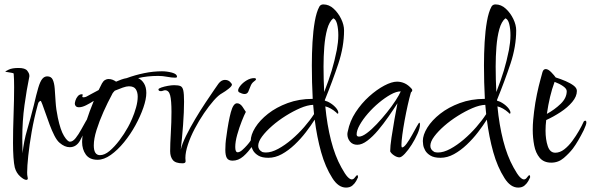

<svg xmlns="http://www.w3.org/2000/svg" viewBox="-20 -753 2677 870"><path d="M99 62Q89 62 71.5 46.5Q54 31 47 6Q43 -11 41 -40Q39 -69 39 -105Q39 -165 41.5 -234Q44 -303 44 -358Q44 -376 43.5 -392Q43 -408 42 -420Q40 -422 30.5 -423.5Q21 -425 12.5 -426.5Q4 -428 4 -428Q4 -430 19.5 -437.5Q35 -445 64 -445Q94 -445 103.5 -432.5Q113 -420 113 -411Q113 -409 113 -406Q113 -403 112 -401Q101 -348 91 -276.5Q81 -205 81 -126Q81 -107 81.5 -92.5Q82 -78 82 -67V-58Q88 -114 103 -164.5Q118 -215 133 -275Q145 -327 153.5 -355.5Q162 -384 171.5 -395.5Q181 -407 194 -407Q212 -407 219 -392Q226 -377 228 -351Q230 -325 232 -291.5Q234 -258 242 -220Q254 -163 270 -137Q286 -111 297 -111Q310 -111 323 -127.5Q336 -144 348 -166Q360 -188 369.5 -204.5Q379 -221 385 -221Q388 -221 388 -216Q388 -212 385 -203Q360 -147 343 -116.5Q326 -86 296 -86Q273 -86 250 -106Q238 -116 226.5 -138.5Q215 -161 205 -188Q195 -215 186.5 -239.5Q178 -264 172 -280Q166 -296 164 -296Q162 -296 157.5 -292Q153 -288 151 -278Q134 -216 123.5 -155.5Q113 -95 108 -46.5Q103 2 103 28Q103 41 104.5 46.5Q106 52 106 55Q106 62 99 62Z M422 -29Q386 -29 369 -52.5Q352 -76 352 -110Q352 -146 369 -198Q386 -250 405 -296Q388 -285 370 -276Q352 -267 338 -267Q328 -267 323.5 -272Q319 -277 319 -283Q319 -288 322 -298Q325 -308 332.5 -317Q340 -326 351 -326Q355 -326 355 -323Q355 -322 354.5 -321.5Q354 -321 354 -320Q353 -318 353 -316Q353 -312 358 -312Q361 -312 365.5 -313Q370 -314 375 -317Q385 -322 398 -329.5Q411 -337 427 -345L442 -375Q448 -386 456 -390.5Q464 -395 471 -395Q482 -395 490.5 -391.5Q499 -388 506 -383Q517 -388 529.5 -392.5Q542 -397 554 -399Q592 -413 633 -421.5Q674 -430 714 -430Q736 -430 759 -424Q782 -418 782 -405Q782 -401 774 -401Q758 -401 737.5 -405Q717 -409 697 -409Q672 -409 649 -406.5Q626 -404 606 -399Q622 -392 632.5 -375Q643 -358 643 -332Q643 -304 629.5 -265Q616 -226 593.5 -185Q571 -144 542 -108.5Q513 -73 482 -51Q451 -29 422 -29ZM433 -50Q454 -50 476.5 -69Q499 -88 521 -117Q543 -146 560 -177Q568 -191 578.5 -215Q589 -239 596.5 -266Q604 -293 604 -315Q604 -335 595.5 -348.5Q587 -362 564 -362Q553 -362 536 -356Q519 -350 500 -342Q496 -338 492.5 -333.5Q489 -329 487 -324Q468 -289 449 -246.5Q430 -204 417.5 -164Q405 -124 405 -94Q405 -50 433 -50Z M807 -13Q775 -13 763 -28Q751 -43 751 -68Q751 -100 754 -150Q757 -200 757 -246Q757 -298 751 -321Q745 -344 728 -344Q724 -344 719 -342Q714 -340 709 -340Q698 -340 698 -348Q698 -352 711 -356.5Q724 -361 740.5 -364Q757 -367 769 -367Q788 -367 797.5 -363Q807 -359 810.5 -343.5Q814 -328 814 -292Q814 -247 809.5 -186Q805 -125 799 -75Q805 -101 823 -137.5Q841 -174 864.5 -213.5Q888 -253 911 -287.5Q934 -322 950.5 -346Q967 -370 970 -374Q983 -391 999 -391Q1013 -391 1022 -382.5Q1031 -374 1031 -369Q1030 -362 1015.5 -350.5Q1001 -339 987 -331Q970 -322 948.5 -297.5Q927 -273 904.5 -240Q882 -207 862.5 -170Q843 -133 831.5 -98Q820 -63 820 -37Q820 -33 820.5 -29.5Q821 -26 821 -22Q821 -13 807 -13Z M1088 -327Q1082 -327 1075.5 -329.5Q1069 -332 1063 -335Q1059 -338 1059 -343Q1059 -352 1070 -365.5Q1081 -379 1098 -389Q1115 -399 1131 -399Q1140 -399 1140 -394Q1140 -390 1131 -384Q1120 -376 1115 -362Q1110 -348 1105 -337.5Q1100 -327 1088 -327ZM1034 -25Q1015 -25 1008 -37Q1001 -49 1001 -74Q1001 -87 1002 -102Q1003 -117 1006 -136Q1015 -204 1026 -244.5Q1037 -285 1054 -285Q1068 -285 1079 -269Q1090 -253 1094 -246Q1087 -233 1075.5 -204Q1064 -175 1055 -143Q1046 -111 1046 -87Q1046 -63 1057 -63Q1066 -63 1077.5 -73Q1089 -83 1099.5 -95Q1110 -107 1113 -112Q1147 -163 1156.5 -190Q1166 -217 1175 -217Q1179 -217 1179 -211Q1179 -207 1177.5 -202.5Q1176 -198 1174 -191Q1168 -175 1155 -147.5Q1142 -120 1123.5 -92Q1105 -64 1082.5 -44.5Q1060 -25 1034 -25Z M1548 97Q1513 97 1486 54Q1454 4 1435 -64Q1416 -132 1406 -211Q1389 -184 1366 -154Q1343 -124 1315 -97.5Q1287 -71 1257 -54.5Q1227 -38 1196 -38Q1167 -38 1150.5 -48Q1134 -58 1126.5 -71.5Q1119 -85 1117.5 -97Q1116 -109 1116 -114Q1116 -142 1136.5 -175Q1157 -208 1194.5 -237.5Q1232 -267 1283.5 -286Q1335 -305 1396 -305H1397Q1395 -342 1394 -380Q1393 -418 1393 -457Q1393 -510 1396 -562Q1399 -614 1406.5 -656.5Q1414 -699 1427 -723Q1433 -733 1445 -733Q1471 -733 1492 -713.5Q1513 -694 1526 -667Q1539 -640 1539 -615Q1539 -542 1513 -464Q1487 -386 1452 -300V-297L1466 -292Q1486 -282 1499.5 -267.5Q1513 -253 1513 -242Q1513 -238 1510 -238Q1507 -238 1504 -243Q1479 -265 1454 -271Q1462 -187 1480 -116.5Q1498 -46 1527 6Q1544 37 1555 48.5Q1566 60 1574 60Q1582 60 1588.5 50.5Q1595 41 1599 41Q1602 41 1602 47V51Q1600 56 1594 67Q1588 78 1577 87.5Q1566 97 1548 97ZM1449 -336Q1470 -390 1483 -433Q1496 -476 1506 -526Q1509 -542 1511 -559.5Q1513 -577 1513 -593Q1513 -622 1507.5 -644Q1502 -666 1490 -670Q1472 -655 1462.5 -620.5Q1453 -586 1449.5 -541.5Q1446 -497 1446 -452Q1446 -392 1449 -336ZM1185 -62Q1210 -62 1240.5 -78.5Q1271 -95 1301.5 -121Q1332 -147 1358.5 -177.5Q1385 -208 1403 -236L1399 -278Q1373 -277 1340.5 -263Q1308 -249 1274.5 -228Q1241 -207 1213 -182.5Q1185 -158 1167.5 -134.5Q1150 -111 1150 -92Q1150 -74 1169 -64Q1173 -63 1177 -62.5Q1181 -62 1185 -62Z M1790 -40Q1779 -40 1766 -48.5Q1753 -57 1748 -67Q1748 -90 1754 -130Q1760 -170 1767.5 -212.5Q1775 -255 1781 -285Q1763 -257 1740 -224Q1717 -191 1693 -162.5Q1669 -134 1644.5 -115.5Q1620 -97 1599 -97Q1578 -97 1566 -111.5Q1554 -126 1554 -145Q1554 -150 1556 -158Q1565 -204 1591.5 -244.5Q1618 -285 1652.5 -316Q1687 -347 1721 -365Q1755 -383 1779 -383Q1797 -383 1813.5 -375.5Q1830 -368 1845 -351Q1848 -348 1848 -344Q1848 -339 1842 -334Q1835 -310 1827.5 -276.5Q1820 -243 1813.5 -207.5Q1807 -172 1803 -142Q1799 -112 1799 -96Q1799 -85 1802 -85Q1810 -85 1822.5 -102Q1835 -119 1847 -141Q1859 -163 1868.5 -180Q1878 -197 1880 -197Q1883 -197 1883 -189Q1883 -172 1872 -147Q1861 -122 1845.5 -97.5Q1830 -73 1814.5 -56.5Q1799 -40 1790 -40ZM1607 -134Q1621 -134 1642.5 -150Q1664 -166 1687.5 -191Q1711 -216 1733.5 -244Q1756 -272 1772.5 -297.5Q1789 -323 1796 -339Q1776 -339 1750 -324.5Q1724 -310 1697 -287.5Q1670 -265 1647 -238.5Q1624 -212 1610 -187Q1596 -162 1596 -144Q1596 -134 1607 -134Z M2328 97Q2293 97 2266 54Q2234 4 2215 -64Q2196 -132 2186 -211Q2169 -184 2146 -154Q2123 -124 2095 -97.5Q2067 -71 2037 -54.5Q2007 -38 1976 -38Q1947 -38 1930.5 -48Q1914 -58 1906.5 -71.5Q1899 -85 1897.5 -97Q1896 -109 1896 -114Q1896 -142 1916.5 -175Q1937 -208 1974.5 -237.5Q2012 -267 2063.5 -286Q2115 -305 2176 -305H2177Q2175 -342 2174 -380Q2173 -418 2173 -457Q2173 -510 2176 -562Q2179 -614 2186.5 -656.5Q2194 -699 2207 -723Q2213 -733 2225 -733Q2251 -733 2272 -713.5Q2293 -694 2306 -667Q2319 -640 2319 -615Q2319 -542 2293 -464Q2267 -386 2232 -300V-297L2246 -292Q2266 -282 2279.5 -267.5Q2293 -253 2293 -242Q2293 -238 2290 -238Q2287 -238 2284 -243Q2259 -265 2234 -271Q2242 -187 2260 -116.5Q2278 -46 2307 6Q2324 37 2335 48.5Q2346 60 2354 60Q2362 60 2368.5 50.5Q2375 41 2379 41Q2382 41 2382 47V51Q2380 56 2374 67Q2368 78 2357 87.5Q2346 97 2328 97ZM2229 -336Q2250 -390 2263 -433Q2276 -476 2286 -526Q2289 -542 2291 -559.5Q2293 -577 2293 -593Q2293 -622 2287.5 -644Q2282 -666 2270 -670Q2252 -655 2242.5 -620.5Q2233 -586 2229.5 -541.5Q2226 -497 2226 -452Q2226 -392 2229 -336ZM1965 -62Q1990 -62 2020.5 -78.5Q2051 -95 2081.5 -121Q2112 -147 2138.5 -177.5Q2165 -208 2183 -236L2179 -278Q2153 -277 2120.5 -263Q2088 -249 2054.5 -228Q2021 -207 1993 -182.5Q1965 -158 1947.5 -134.5Q1930 -111 1930 -92Q1930 -74 1949 -64Q1953 -63 1957 -62.5Q1961 -62 1965 -62Z M2478 -16Q2444 -16 2425.5 -38Q2407 -60 2400.5 -94.5Q2394 -129 2394 -164Q2394 -188 2396 -209.5Q2398 -231 2400 -247Q2405 -288 2413 -326Q2421 -364 2428.5 -391Q2436 -418 2438 -426Q2442 -440 2453 -440Q2464 -440 2478 -425.5Q2492 -411 2498 -402Q2521 -395 2543 -385.5Q2565 -376 2579.5 -365Q2594 -354 2594 -341Q2594 -316 2573 -291Q2552 -266 2520 -245Q2488 -224 2455 -209Q2452 -185 2452 -161Q2452 -121 2462 -91Q2472 -61 2496 -61Q2517 -61 2536.5 -76Q2556 -91 2573 -114Q2590 -137 2603.5 -160.5Q2617 -184 2624 -200Q2626 -206 2633 -206Q2637 -206 2637 -197.5Q2637 -189 2625 -163Q2613 -139 2600.5 -117.5Q2588 -96 2576 -80Q2559 -58 2534.5 -37Q2510 -16 2478 -16ZM2458 -237Q2493 -256 2520.5 -282.5Q2548 -309 2548 -340Q2548 -351 2531.5 -362.5Q2515 -374 2493 -382Q2481 -350 2472.5 -314Q2464 -278 2458 -237Z"/></svg>

Font: Comforter
Style: Regular
Weight: 400
Designer: Robert E. Leuschke
Foundry: Robert E. Leuschke
Version: Version 1.013; ttfautohint (v1.8.3)